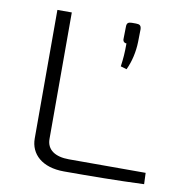

<svg xmlns="http://www.w3.org/2000/svg" viewBox="-78 -765 802 840"><g transform="rotate(10 322.5 -345.0)"><path d="M441 -691C425 -691 418 -686 418 -670L417 -617C416 -605 423 -598 433 -598C433 -555 431 -531 426 -495L453 -487C471 -525 481 -570 482 -614L483 -670C482 -686 476 -691 459 -691ZM174 -690H110V-119C110 -50 163 1 261 1C379 1 499 0 616 -5L614 -55H273C212 -55 174 -80 174 -128Z"/></g></svg>

Font: Exo 2 Light Expanded
Style: Regular
Weight: 300
Width: 7
Designer: Natanael Gama
Version: Version 1.001;PS 001.001;hotconv 1.0.70;makeotf.lib2.5.58329